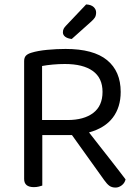

<svg xmlns="http://www.w3.org/2000/svg" viewBox="-20 -840 629 867"><path d="M171 -2Q165 0 155 2.5Q145 5 133 5Q89 5 89 -32V-564Q89 -580 97 -588.5Q105 -597 122 -602Q151 -611 193.5 -615Q236 -619 276 -619Q402 -619 463.5 -568.5Q525 -518 525 -425Q525 -356 489.5 -309Q454 -262 382 -242Q407 -210 432 -178Q457 -146 479.5 -117.5Q502 -89 519.5 -66Q537 -43 547 -30Q543 -13 529.5 -3Q516 7 502 7Q485 7 474 -1Q463 -9 451 -26L305 -230H171ZM285 -298Q359 -298 401 -330Q443 -362 443 -425Q443 -488 399 -519.5Q355 -551 273 -551Q246 -551 218.5 -548.5Q191 -546 170 -542V-298ZM369 -820Q391 -819 402.5 -808.5Q414 -798 414 -784Q414 -770 408.5 -761Q403 -752 389 -740L304 -664Q285 -666 274.5 -674Q264 -682 264 -694Q264 -704 268 -711Q272 -718 278 -724Z"/></svg>

Font: Baloo Da 2
Style: Regular
Weight: 400
Designer: Noopur Datye, Sulekha Rajkumar and Ek Type
Foundry: Ek Type
Version: Version 1.640;hotconv 1.0.111;makeotfexe 2.5.65597; ttfautoh